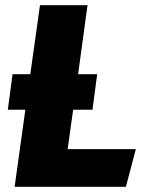

<svg xmlns="http://www.w3.org/2000/svg" viewBox="-20 -715 570 735"><path d="M500 -144 462 0H36L77 -295H10L28 -431H96L133 -695H315L279 -431H352L334 -295H260L239 -144Z"/></svg>

Font: Trujillo ExtraBold
Style: Italic
Weight: 800
Italic angle: -8°
Designer: Fira Sans original fonts by bBox Type GmbH, Carrois Corporate GbR, & Edenspiekermann AG / Changes by Cristiano Sobral
Foundry: Fira Sans original fonts by bBox Type GmbH, Carrois Corporate GbR, & Edenspiekermann AG / Changes by Cristiano Sobral
Version: Version 4.301;July 28, 2020;FontCreator 13.0.0.2655 64-bit